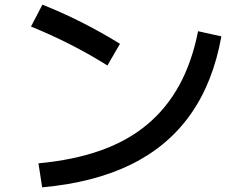

<svg xmlns="http://www.w3.org/2000/svg" viewBox="-20 -772 1040 824"><path d="M145 -71Q295 -85 411 -126Q527 -167 611 -237Q695 -307 749.5 -406.5Q804 -506 830 -638L930 -616Q895 -419 798 -281.5Q701 -144 542 -66Q383 12 161 32ZM441 -491Q361 -541 279 -582.5Q197 -624 113 -658L162 -752Q331 -685 495 -584Z"/></svg>

Font: M PLUS 1 Thin Medium
Style: Regular
Weight: 500
Version: Version 1.001